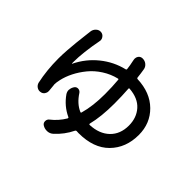

<svg xmlns="http://www.w3.org/2000/svg" viewBox="-180 -1053 1360 1360"><g transform="rotate(45 500.0 -373.5)"><path d="M607.4 -203.1Q607.4 -200.2 608.9 -198.2Q610.4 -196.3 613.3 -196.3Q706.1 -200.2 759.8 -252Q813.5 -303.7 813.5 -389.6Q813.5 -467.8 767.6 -519.5Q721.7 -571.3 632.8 -578.1Q629.9 -579.1 627.4 -576.7Q625 -574.2 626 -571.3Q630.9 -502.9 630.9 -427.7Q630.9 -296.9 607.4 -203.1ZM507.8 -744.1Q506.8 -749 506.8 -753.9Q506.8 -767.6 514.6 -779.3Q526.4 -794.9 545.9 -794.9Q546.9 -794.9 546.9 -794.9Q569.3 -794.9 585.9 -781.2Q603.5 -766.6 606.4 -745.1Q612.3 -710.9 616.2 -672.9Q617.2 -666 624 -666Q754.9 -661.1 832.5 -584.5Q910.2 -507.8 910.2 -392.6Q910.2 -263.7 829.6 -181.6Q749 -99.6 598.6 -99.6Q585.9 -99.6 579.1 -100.6Q572.3 -100.6 569.3 -94.7Q534.2 -22.5 475.6 30.3Q457 46.9 432.6 47.9Q429.7 47.9 427.7 47.9Q405.3 47.9 386.7 36.1Q371.1 26.4 371.1 7.8Q371.1 -10.7 384.8 -21.5Q436.5 -61.5 470.7 -119.1Q473.6 -126 467.8 -128.9Q391.6 -164.1 342.8 -234.4Q333 -250 333 -266.6Q333 -269.5 334 -272.5Q335.9 -293 348.6 -309.6Q359.4 -322.3 375.5 -320.8Q391.6 -319.3 401.4 -305.7Q443.4 -240.2 502 -214.8Q508.8 -211.9 510.7 -218.8Q536.1 -307.6 536.1 -427.7Q536.1 -500 530.3 -564.5Q530.3 -572.3 522.5 -570.3Q465.8 -556.6 415.5 -524.4Q365.2 -492.2 330.6 -449.7Q295.9 -407.2 272.9 -361.8Q250 -316.4 240.2 -272.5Q233.4 -244.1 233.4 -222.7Q233.4 -219.7 234.4 -215.8Q235.4 -195.3 239.3 -165Q239.3 -162.1 239.3 -158.2Q239.3 -144.5 230.5 -131.8Q219.7 -117.2 202.1 -115.2Q198.2 -114.3 194.3 -114.3Q179.7 -114.3 167 -123Q151.4 -133.8 146.5 -152.3Q124 -255.9 124 -373Q124 -411.1 127.4 -458.5Q130.9 -505.9 134.3 -538.6Q137.7 -571.3 143.1 -615.2Q148.4 -659.2 149.4 -668.9Q152.3 -690.4 168 -705.1Q182.6 -718.8 200.2 -718.8Q203.1 -718.8 205.1 -718.8Q225.6 -716.8 237.3 -699.2Q245.1 -688.5 245.1 -675.8Q245.1 -668.9 243.2 -662.1Q232.4 -609.4 223.6 -537.1Q216.8 -477.5 216.8 -432.6Q216.8 -424.8 216.8 -416Q216.8 -415 218.3 -414.6Q219.7 -414.1 219.7 -416Q264.6 -507.8 342.3 -570.3Q419.9 -632.8 514.6 -655.3Q522.5 -657.2 521.5 -664.1Q517.6 -699.2 510.7 -728.5Q507.8 -741.2 507.8 -744.1Z"/></g></svg>

Font: Gen Jyuu Gothic Medium
Style: Regular
Weight: 500
Designer: [Source Han Sans]
Ryoko NISHIZUKA  (kana & ideographs); Paul D. Hunt (Latin, Greek & Cyrillic); Wenlong ZHANG  (bopomofo
Version: Version 1.002.20150607